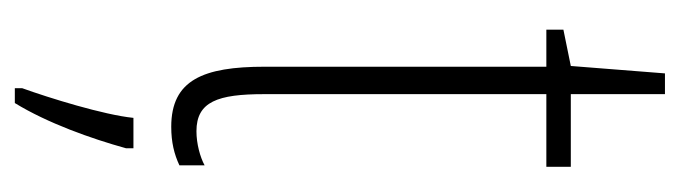

<svg xmlns="http://www.w3.org/2000/svg" viewBox="-349 -347 917 259"><g transform="rotate(90 109.5 -217.5)"><path d="M157 -24C117 -24 107 -53 107 -115V-496H205V-529H107V-656H79L69 -529L20 -519V-496H70V-116C70 -33 88 10 151 10C172 10 188 6 203 -1V-35C192 -29 174 -24 157 -24ZM180 71V61H139C135 101 112 175 99 211V221H119C146 177 167 118 180 71Z"/></g></svg>

Font: Noto Sans Hebrew ExtraCondensed ExtraLight
Style: Regular
Weight: 200
Width: 2
Designer: Monotype Design Team
Foundry: Monotype Imaging Inc.
Version: Version 2.004